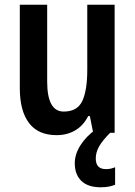

<svg xmlns="http://www.w3.org/2000/svg" viewBox="-20 -563 572 814"><path d="M466 -543V0H375L361 -71H354Q333 -30 298.5 -10Q264 10 220 10Q142 10 103 -41.5Q64 -93 64 -189V-543H180V-217Q180 -90 250 -90Q308 -90 329 -135Q350 -180 350 -267V-543ZM386 109Q386 154 429 154Q442 154 451.5 151.5Q461 149 468 146V220Q457 225 442 228Q427 231 407 231Q353 231 325 204Q297 177 297 129Q297 91 321 53Q345 15 387 -15L447 0Q414 33 400 58Q386 83 386 109Z"/></svg>

Font: Noto Sans Ethiopic Condensed SemiBold
Style: Regular
Weight: 600
Width: 3
Designer: Monotype Design Team
Foundry: Monotype Imaging Inc.
Version: Version 2.102; ttfautohint (v1.8.4.7-5d5b)